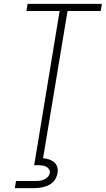

<svg xmlns="http://www.w3.org/2000/svg" viewBox="-20 -755 548 995"><path d="M174 0 289 -698H117L123 -735H508L502 -698H330L214 0ZM57 220 63 183H163Q175 183 186 181.5Q197 180 208 175.5Q219 171 227.5 162Q236 153 238 142Q240 131 234 122Q228 113 219 108.5Q210 104 199 102.5Q188 101 177 101H157L174 0H214L203 65Q219 66 234 71Q249 76 260.5 85.5Q272 95 276.5 110.5Q281 126 278 142Q276 154 270.5 166.5Q265 179 255 188.5Q245 198 233 204Q221 210 208 213.5Q195 217 182.5 218.5Q170 220 157 220Z"/></svg>

Font: Iosevka Curly XLtObl
Style: Regular
Weight: 200
Italic angle: -9°
Monospace: yes
Designer: Belleve Invis
Foundry: Belleve Invis
Version: Version 11.1.0; ttfautohint (v1.8.3)